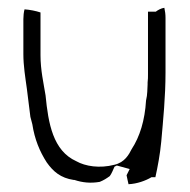

<svg xmlns="http://www.w3.org/2000/svg" viewBox="-20 -461 488 493"><path d="M40 -322C40 -292 45 -262 49 -233C52 -210 55 -184 58 -161L63 -142C69 -103 82 -72 100 -44C117 -20 136 -4 169 1H171C192 8 213 10 236 6C246 2 254 -3 262 -9C267 -16 270 -24 274 -33L280 -36L313 -27L305 -11C307 -3 308 5 310 12C332 11 354 3 369 -6H379C385 -33 391 -65 394 -97C399 -154 405 -212 405 -275V-415C405 -424 404 -432 402 -441C394 -440 385 -435 380 -431H360V-270C360 -263 360 -257 359 -249V-244C358 -232 359 -219 355 -203C352 -152 339 -110 318 -78C311 -64 300 -44 274 -38C236 -28 199 -34 176 -47C116 -74 104 -144 97 -216C92 -247 84 -281 84 -319V-429C72 -433 57 -436 43 -437C41 -430 40 -420 40 -412Z"/></svg>

Font: SolarCharger
Style: 150
Weight: 100
Designer: Mew Too
Foundry: Cannot Into Space Fonts/KineticPlasma Fonts
Version: Version 1.100